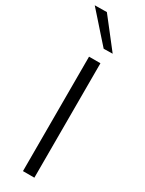

<svg xmlns="http://www.w3.org/2000/svg" viewBox="-263 -1003 784 1036"><g transform="rotate(30 129.0 -485.0)"><path d="M99.5 0Q99.5 -60 99.5 -115.5Q99.5 -171 99.5 -236.5V-475Q99.5 -541.5 99.5 -597.2Q99.5 -653 99.5 -713H170.5Q170.5 -653 170.5 -597.2Q170.5 -541.5 170.5 -475V-236.5Q170.5 -171 170.5 -115.5Q170.5 -60 170.5 0ZM146.5 -789.5Q120.5 -819 94.2 -848.2Q68 -877.5 41.5 -907.8Q15 -938 -12.5 -968.5L62.5 -969.5Q97.5 -925 132.2 -880.2Q167 -835.5 202 -790.5Z"/></g></svg>

Font: Commissioner Thin Light
Style: Regular
Weight: 300
Version: Version 1.000